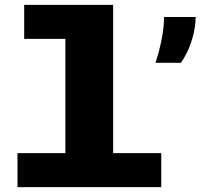

<svg xmlns="http://www.w3.org/2000/svg" viewBox="-20 -770 825 790"><path d="M52 0V-140H249V-610H79.5V-750H445.5V-140H643.5V0ZM619.5 -511.5Q626.5 -530.5 634.8 -562.2Q643 -594 649 -630.5Q655 -667 655 -700H785Q784.5 -661.5 774.8 -624.2Q765 -587 750.8 -557.2Q736.5 -527.5 724 -511.5Z"/></svg>

Font: Trispace SemiExpanded ExtraBold
Style: Regular
Weight: 800
Width: 6
Designer: Tyler Finck
Foundry: Etcetera Type Company
Version: Version 1.210; ttfautohint (v1.8.3)